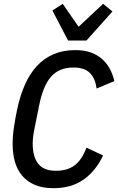

<svg xmlns="http://www.w3.org/2000/svg" viewBox="-20 -972 618 1004"><path d="M260 12Q201 12 160.5 -6Q120 -24 94.5 -55Q69 -86 57.5 -128Q46 -170 46 -219Q46 -261 53.5 -310.5Q61 -360 70 -401Q85 -472 110.5 -529.5Q136 -587 173 -627Q210 -667 260 -688.5Q310 -710 374 -710Q419 -710 453.5 -698Q488 -686 513 -664Q538 -642 554 -612.5Q570 -583 578 -548L485 -509Q478 -564 449 -591.5Q420 -619 365 -619Q288 -619 246 -570Q204 -521 184 -417L160 -298Q151 -253 151 -222Q151 -152 180 -115.5Q209 -79 272 -79Q333 -79 371 -108Q409 -137 432 -200L519 -159Q481 -78 417 -33Q353 12 260 12ZM336 -760 254 -917 308 -952 391 -832 519 -952 568 -912 432 -760Z"/></svg>

Font: IBM Plex Sans Condensed Medium
Style: Italic
Weight: 500
Width: 3
Italic angle: -11°
Designer: Mike Abbink, Paul van der Laan, Pieter van Rosmalen
Foundry: Bold Monday
Version: Version 1.3